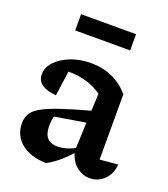

<svg xmlns="http://www.w3.org/2000/svg" viewBox="-130 -786 778 890"><g transform="rotate(20 258.5 -341.0)"><path d="M201 11Q124 10 78 -27Q32 -64 32 -125Q32 -151 43.5 -171.5Q55 -192 85.5 -209.5Q116 -227 171.5 -246Q227 -265 315 -289L319 -374Q250 -423 153 -423L136 -300Q41 -308 41 -369Q41 -404 68 -432.5Q95 -461 140 -478.5Q185 -496 239 -496Q355 -496 428 -411V-89L517 -97Q514 -50 484 -21Q454 8 412 8Q380 8 351 -13.5Q322 -35 309 -78Q286 -52 260 -30Q234 -8 201 11ZM155 -156Q155 -79 223 -79Q263 -79 307 -102L312 -229L161 -204Q155 -181 155 -156ZM117 -613V-693H388V-613Z"/></g></svg>

Font: Piazzolla SemiBold
Style: Regular
Weight: 600
Designer: Juan Pablo del Peral
Foundry: Huerta Tipografica
Version: Version 1.330